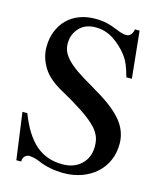

<svg xmlns="http://www.w3.org/2000/svg" viewBox="-105 -752 700 842"><g transform="rotate(15 244.5 -331.0)"><path d="M421 -463Q412 -496 403 -517.5Q394 -539 380 -557Q354 -591 317 -615.5Q280 -640 235 -640Q188 -640 161 -611Q134 -582 134 -540Q134 -514 147 -493Q160 -472 184 -452Q208 -432 241 -412Q274 -392 313 -369Q393 -322 430.5 -276Q468 -230 468 -173Q468 -131 452.5 -96.5Q437 -62 409.5 -37.5Q382 -13 344.5 0.5Q307 14 264 14Q199 14 146 -9Q132 -15 119.5 -17.5Q107 -20 99 -20Q88 -20 79.5 -11.5Q71 -3 71 13H49L20 -199H42Q77 -108 126.5 -65Q176 -22 248 -22Q301 -22 333.5 -53Q366 -84 366 -134Q366 -160 358.5 -178.5Q351 -197 337 -213Q311 -242 264.5 -272.5Q218 -303 170 -329Q102 -365 75 -409.5Q48 -454 48 -501Q48 -542 61.5 -574.5Q75 -607 98 -629.5Q121 -652 153 -664Q185 -676 222 -676Q253 -676 275.5 -671Q298 -666 327 -654Q354 -642 371 -642Q397 -642 403 -676H424L446 -463Z"/></g></svg>

Font: STIXGeneralUnicodeRegular
Style: Regular
Weight: 400
Designer: MicroPress Inc., with final additions and corrections provided by Coen Hoffman, Elsevier (retired)
Version: Version 1.1.0